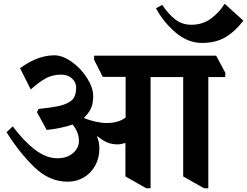

<svg xmlns="http://www.w3.org/2000/svg" viewBox="-20 -966 1318 1024"><path d="M15 0ZM1181 -555H1091V38H1068L957 -25V-555H783V38H760L649 -25V-203H647Q624 -196 607 -196Q580 -196 556.5 -204.5Q533 -213 500 -239H497Q510 -209 510 -173Q510 -124 488 -83.5Q466 -43 427.5 -20Q389 3 341 3Q243 3 163 -74.5Q83 -152 15 -261L48 -292Q108 -212 167.5 -167Q227 -122 286 -122Q338 -122 369.5 -149.5Q401 -177 401 -214Q401 -261 367 -302Q302 -280 229 -273L177 -368L186 -385Q245 -391 286 -399Q327 -407 353 -424Q371 -435 378.5 -454Q386 -473 386 -500Q386 -527 364 -547.5Q342 -568 306 -568Q262 -568 226.5 -549.5Q191 -531 144 -489L87 -602Q180 -671 270 -671Q314 -671 363 -636Q412 -601 444.5 -549.5Q477 -498 477 -454Q477 -412 464.5 -386.5Q452 -361 427 -337Q454 -325 488 -317.5Q522 -310 548 -310Q581 -310 605 -317Q629 -324 650 -339V-556H528L482 -647V-669H1133L1182 -577ZM1057 -737Q981 -737 915.5 -793.5Q850 -850 812 -922L845 -940Q878 -891 914.5 -862.5Q951 -834 1001 -834Q1061 -834 1106 -867.5Q1151 -901 1178 -946L1278 -856Q1235 -799 1183 -768Q1131 -737 1057 -737Z"/></svg>

Font: Martel Heavy
Style: Regular
Weight: 900
Designer: Dan Reynolds
Foundry: Dan Reynolds
Version: Version 1.001; ttfautohint (v1.1) -l 5 -r 5 -G 72 -x 0 -D la